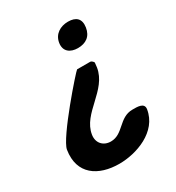

<svg xmlns="http://www.w3.org/2000/svg" viewBox="-173 -631 842 921"><g transform="rotate(-30 248.5 -170.0)"><path d="M33 3C13 129 102 187 218 187C312 187 445 142 463 26C468 -9 426 -7 401 -7C326 -7 306 74 236 74C194 74 166 43 173 0C190 -109 337 -151 355 -267C356 -271 357 -289 358 -293C356 -298 347 -307 341 -307H268C263 -307 42 -57 33 3ZM257 -460C250 -415 281 -393 323 -393C367 -393 398 -414 405 -460C412 -506 388 -527 344 -527C302 -527 264 -505 257 -460Z"/></g></svg>

Font: Asimov Print
Style: CIt
Weight: 500
Designer: Google
Version: Version 2.000980: 2014